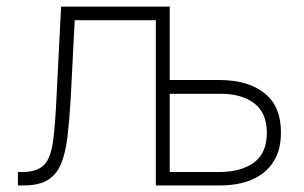

<svg xmlns="http://www.w3.org/2000/svg" viewBox="-20 -566 929 586"><path d="M34.7 0V-41H49.3Q94.2 -41.5 114.7 -63Q135.3 -84.5 142.1 -136Q148.9 -187.5 152.8 -276.4L166.5 -545.9H458V-504.4H208L195.8 -265.1Q191.9 -199.2 186 -149.4Q180.2 -99.6 166.5 -66.4Q152.8 -33.2 125.7 -16.6Q98.6 0 52.2 0ZM487.8 -321.8H650.9Q738.8 -321.3 788.3 -280.8Q837.9 -240.2 837.4 -162.1Q837.9 -109.9 815.4 -73.7Q793 -37.6 751.2 -18.8Q709.5 0 650.9 0H455.6V-545.9H498V-41H650.9Q716.8 -41.5 755.6 -70.3Q794.4 -99.1 794.4 -160.6Q794.4 -221.7 755.6 -251Q716.8 -280.3 650.9 -279.8H487.8Z"/></svg>

Font: Inter Tight ExtraLight
Style: Regular
Weight: 250
Designer: Rasmus Andersson
Foundry: rsms
Version: Version 3.004